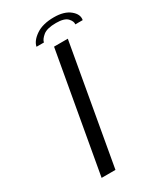

<svg xmlns="http://www.w3.org/2000/svg" viewBox="-201 -871 793 943"><g transform="rotate(-30 195.5 -400.0)"><path d="M83 0 203 -675H281L161.5 0ZM274 -800.5Q332 -800.5 364 -774.5Q396 -748.5 390 -717.5H348Q351 -733.5 333.8 -752.2Q316.5 -771 269 -771Q217.5 -771 195.2 -752.5Q173 -734 170 -717.5H128Q134 -748.5 172.2 -774.5Q210.5 -800.5 274 -800.5Z"/></g></svg>

Font: Anybody UltraExpanded Light
Style: Italic
Weight: 300
Width: 9
Italic angle: -10°
Designer: Tyler Finck
Foundry: Etcetera Type Company
Version: Version 1.010; ttfautohint (v1.8.3) -l 8 -r 50 -G 200 -x 14 